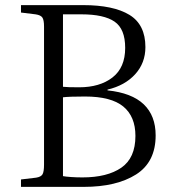

<svg xmlns="http://www.w3.org/2000/svg" viewBox="-20 -730 672 750"><path d="M62 0V-29L121 -36Q140 -39 146 -49Q152 -59 152 -87V-626Q152 -652 145.5 -661.5Q139 -671 119 -674L62 -681V-710H305Q423 -710 485.5 -672Q548 -634 548 -546Q548 -484 508 -440Q468 -396 400 -380V-377Q495 -367 541.5 -322.5Q588 -278 588 -201Q588 -97 511.5 -48.5Q435 0 307 0ZM289 -389Q370 -389 419.5 -427.5Q469 -466 469 -543Q469 -617 427.5 -645.5Q386 -674 298 -674H226V-391Q243 -389 289 -389ZM302 -37Q399 -37 454 -75Q509 -113 509 -199Q509 -275 461.5 -314Q414 -353 312 -353Q251 -353 226 -350V-42Q236 -40 257.5 -38.5Q279 -37 302 -37Z"/></svg>

Font: Literata 36pt Light
Style: Regular
Weight: 300
Designer: Latin by Veronika Burian and Jose Scaglione. Greek by Irene Vlachou. Cyrillic by Vera Evstafieva.
Foundry: TypeTogether
Version: Version 3.002